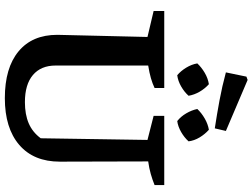

<svg xmlns="http://www.w3.org/2000/svg" viewBox="-148 -910 1068 813"><g transform="rotate(90 386.5 -503.0)"><path d="M395 11Q267 11 197 -47Q127 -105 127 -211L136 -593L26 -619V-664H352V-623Q333 -614 310.5 -607.5Q288 -601 257 -596V-204Q257 -142 297 -108Q337 -74 412 -74Q464 -74 501.5 -90Q539 -106 565 -141L572 -593L470 -619V-664H763V-623Q741 -614 716.5 -607Q692 -600 663 -596L664 -222Q664 -111 593 -50Q522 11 395 11ZM523 -878Q464 -887 404.5 -898Q345 -909 286 -925L304 -1012L318 -1017L534 -925ZM298 -719Q280 -734 266 -757Q252 -780 248 -804Q265 -822 288 -835.5Q311 -849 336 -853Q355 -836 368 -813.5Q381 -791 385 -767Q369 -749 345.5 -735.5Q322 -722 298 -719ZM492 -719Q473 -734 459.5 -757Q446 -780 441 -804Q458 -822 481.5 -835.5Q505 -849 529 -853Q548 -836 561.5 -813.5Q575 -791 578 -767Q562 -749 538.5 -735.5Q515 -722 492 -719Z"/></g></svg>

Font: Piazzolla Thin
Style: Bold
Weight: 700
Version: Version 2.005